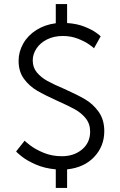

<svg xmlns="http://www.w3.org/2000/svg" viewBox="-20 -827 596 950"><path d="M286 -54Q346 -54 386 -87.5Q426 -121 426 -176Q426 -214 404.5 -241Q383 -268 350.5 -286Q318 -304 264 -328Q202 -356 163.5 -378.5Q125 -401 98.5 -437Q72 -473 72 -526Q72 -571 95 -611.5Q118 -652 160 -678.5Q202 -705 256 -712V-807H312V-713Q360 -710 397 -695.5Q434 -681 456 -665Q478 -649 478 -647L445 -588Q445 -590 422.5 -606Q400 -622 365.5 -635.5Q331 -649 291 -649Q247 -649 213 -632Q179 -615 160.5 -587Q142 -559 142 -528Q142 -493 162.5 -468.5Q183 -444 213.5 -427Q244 -410 296 -388Q361 -359 400.5 -336Q440 -313 468 -274Q496 -235 496 -178Q496 -104 446.5 -51Q397 2 312 11V103H256V11Q200 6 156 -13.5Q112 -33 86 -54Q60 -75 60 -78L102 -131Q102 -129 128.5 -108.5Q155 -88 196 -71Q237 -54 286 -54Z"/></svg>

Font: Museo Sans Light
Style: Regular
Weight: 300
Designer: Jos Buivenga
Foundry: Jos Buivenga & Rosetta Type Foundry (extension, remastering)
Version: Version 3.600;PS 1.000;hotconv 1.0.88;makeotf.lib2.5.647800;